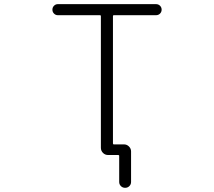

<svg xmlns="http://www.w3.org/2000/svg" viewBox="-20 -774 1040 932"><path d="M581.1 -73.2Q595.7 -73.2 606 -63Q616.2 -52.7 616.2 -39.1V109.4Q616.2 121.1 607.9 129.4Q599.6 137.7 587.4 137.7Q575.2 137.7 566.9 129.4Q558.6 121.1 558.6 109.4V-17.6Q558.6 -21.5 553.7 -21.5H523.4H504.9Q490.2 -21.5 480 -31.7Q469.7 -42 469.7 -56.6V-695.3Q469.7 -700.2 465.8 -700.2H260.7Q250 -700.2 242.2 -708Q234.4 -715.8 234.4 -727.1Q234.4 -738.3 242.2 -746.1Q250 -753.9 260.7 -753.9H737.3Q749 -753.9 756.8 -746.1Q764.6 -738.3 764.6 -727.1Q764.6 -715.8 756.8 -708Q749 -700.2 737.3 -700.2H532.2Q528.3 -700.2 528.3 -695.3V-78.1Q528.3 -73.2 532.2 -73.2Z"/></svg>

Font: Rounded-L Mgen+ 1mn light
Style: Regular
Weight: 200
Designer: [Source Han Sans]
Ryoko NISHIZUKA  (kana & ideographs); Paul D. Hunt (Latin, Greek & Cyrillic); Wenlong ZHANG  (bopomofo
Version: Version 1.059.20150602